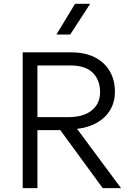

<svg xmlns="http://www.w3.org/2000/svg" viewBox="-20 -970 690 990"><path d="M97 0V-700H348.5Q417.5 -700 467.8 -675Q518 -650 545.2 -604.2Q572.5 -558.5 572.5 -497Q572.5 -444 548.5 -403.5Q524.5 -363 480.8 -337.8Q437 -312.5 377.5 -305.5L604 0H509.5L291 -299H173V0ZM173 -366H331Q409.5 -366 452.8 -400.5Q496 -435 496 -495Q496 -557.5 458.2 -595Q420.5 -632.5 341.5 -632.5H173ZM271 -792 367 -950.5H445L342 -792Z"/></svg>

Font: Geologica Roman ExtraLight
Style: Regular
Weight: 250
Designer: Sindre Bremnes, Frode Helland
Foundry: Monokrom Skriftforlag AS
Version: Version 1.010;gftools[0.9.28]